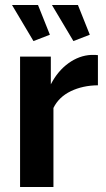

<svg xmlns="http://www.w3.org/2000/svg" viewBox="-20 -751 427 771"><path d="M373.2 -408.5Q312.1 -407.9 264.1 -384.7Q216.1 -361.4 194.6 -317.5V0H60.6V-523.8H184.1V-412.3Q211.6 -465.8 254.9 -497.1Q298.3 -528.3 346.4 -530.5Q356.9 -530.5 362.7 -530.5Q368.6 -530.5 373.2 -529.5ZM188.5 -731H292.9L340.6 -611.5L274.8 -586.1ZM28.2 -731H132.6L180.3 -611.5L114.4 -586.1Z"/></svg>

Font: Raleway Thin
Style: Regular
Weight: 100
Designer: Matt McInerney, Pablo Impallari, Rodrigo Fuenzalida
Foundry: Matt McInerney, Pablo Impallari, Rodrigo Fuenzalida
Version: Version 4.026